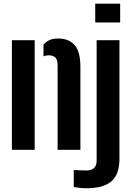

<svg xmlns="http://www.w3.org/2000/svg" viewBox="-20 -820 725 1051"><path d="M45.1 0V-600H169.9V0ZM295.3 0V-465.6Q295.1 -492.5 282.9 -504.9Q270.7 -517.3 246.1 -517.3Q239 -517.3 232 -515.9Q225 -514.5 218 -511.9V-575.3Q232.2 -591.8 250.8 -600.5Q269.3 -609.1 298.6 -609.1Q356.4 -609.1 388.2 -573.6Q419.9 -538.1 420.1 -455.2V0ZM501.3 -696.9V-800H637.7V-696.9ZM452.8 210.5Q437 210.5 418.5 208.6Q400 206.7 383.7 203.9V110.8Q396.7 111.6 417.3 112.4Q438 113.1 452.4 113.1Q480 113.1 494.5 99.8Q509 86.5 509 59.3V-600H633.8V49.6Q633.8 135.4 589.3 173Q544.9 210.5 452.8 210.5Z"/></svg>

Font: Big Shoulders Stencil Display SC Thin
Style: Regular
Weight: 100
Designer: Patric King
Foundry: XO Type Co
Version: Version 2.001